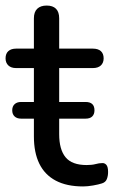

<svg xmlns="http://www.w3.org/2000/svg" viewBox="-24 -662 409 691"><path d="M275 9Q216 9 176.5 -12Q137 -33 117.5 -73Q98 -113 98 -171V-417H34Q16 -417 6 -426.5Q-4 -436 -4 -452Q-4 -469 6 -478Q16 -487 34 -487H98V-596Q98 -619 110 -630.5Q122 -642 144 -642Q166 -642 177.5 -630.5Q189 -619 189 -596V-487H310Q329 -487 339 -478Q349 -469 349 -452Q349 -436 339 -426.5Q329 -417 310 -417H189V-179Q189 -124 212 -96Q235 -68 288 -68Q307 -68 320 -71.5Q333 -75 343 -75Q352 -76 358.5 -69Q365 -62 365 -43Q365 -29 360.5 -17.5Q356 -6 343 -2Q331 2 311 5.5Q291 9 275 9ZM52 -235Q37 -235 28.5 -243Q20 -251 20 -265Q20 -279 28.5 -287Q37 -295 52 -295H284Q316 -295 316 -265Q316 -251 308 -243Q300 -235 284 -235Z"/></svg>

Font: Nunito Medium
Style: Regular
Weight: 500
Designer: Vernon Adams
Foundry: Vernon Adams
Version: Version 3.602